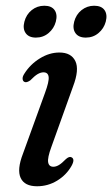

<svg xmlns="http://www.w3.org/2000/svg" viewBox="-20 -640 391 669"><path d="M166 -59Q175 -59 185 -64.8Q195 -70.5 210 -86Q221.5 -96 229 -92Q242.5 -85.5 229 -61.5Q211 -30 179 -10.5Q147 9 109 9Q65.5 9 52 -20Q38.5 -49 60 -104.5L136.5 -315.5Q151.5 -356 149.5 -372Q147.5 -388 131.5 -388Q122 -388 111.2 -381.8Q100.5 -375.5 85.5 -360Q72.5 -351 65.5 -354.5Q59.5 -357 58.8 -365Q58 -373 65 -383.5Q85.5 -416 118.8 -436.5Q152 -457 187 -457Q228 -457 242.5 -427.2Q257 -397.5 234.5 -338.5L159 -128Q145 -90 147.8 -74.5Q150.5 -59 166 -59ZM105 -509Q80.5 -509 69.5 -524.5Q58.5 -540 65 -564.5Q71.5 -589.5 90.5 -604.8Q109.5 -620 134.5 -620Q159.5 -620 170.2 -604.8Q181 -589.5 174.5 -564.5Q168 -540.5 149.2 -524.8Q130.5 -509 105 -509ZM279 -509Q254 -509 243 -524.5Q232 -540 238.5 -564.5Q245 -589.5 264.2 -604.8Q283.5 -620 308 -620Q333.5 -620 344.2 -604.8Q355 -589.5 348.5 -564.5Q342 -540.5 323.2 -524.8Q304.5 -509 279 -509Z"/></svg>

Font: Fraunces 72pt S050
Style: Italic
Weight: 400
Italic angle: -16°
Version: Version 1.000; ttfautohint (v1.8.3)